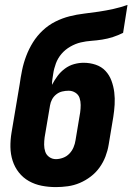

<svg xmlns="http://www.w3.org/2000/svg" viewBox="-20 -755 540 783"><path d="M208 8Q178 8 150 2.5Q122 -3 98 -16.5Q74 -30 57 -51.5Q40 -73 31.5 -99.5Q23 -126 22.5 -155Q22 -184 27 -214L60 -410Q64 -439 70 -468.5Q76 -498 87 -527Q98 -556 114.5 -582.5Q131 -609 154.5 -631Q178 -653 206 -667Q234 -681 263.5 -688.5Q293 -696 323 -699.5Q353 -703 383 -707.5Q413 -712 442.5 -718.5Q472 -725 500 -735L482 -621Q462 -611 440.5 -604Q419 -597 396.5 -593.5Q374 -590 352.5 -588.5Q331 -587 309.5 -582Q288 -577 267 -565Q246 -553 231 -535.5Q216 -518 208 -496.5Q200 -475 197 -454Q195 -442 193.5 -431Q192 -420 192 -409Q202 -428 214.5 -445Q227 -462 244.5 -475Q262 -488 282 -493.5Q302 -499 321 -499Q347 -499 370.5 -491Q394 -483 410 -466Q426 -449 434.5 -426Q443 -403 446 -378.5Q449 -354 447.5 -328.5Q446 -303 442 -278L423 -164Q419 -140 410 -116.5Q401 -93 386 -72Q371 -51 350 -35Q329 -19 305.5 -9Q282 1 257 4.5Q232 8 208 8ZM208 -106Q222 -106 237 -111.5Q252 -117 263 -128.5Q274 -140 280 -154.5Q286 -169 288 -183L307 -297Q309 -312 309 -327Q309 -342 304.5 -355.5Q300 -369 287.5 -377Q275 -385 260 -385Q247 -385 234 -382Q221 -379 210 -370.5Q199 -362 192.5 -350Q186 -338 184 -325L162 -195Q160 -180 160 -165Q160 -150 164.5 -136.5Q169 -123 181 -114.5Q193 -106 208 -106Z"/></svg>

Font: Iosevka Heavy Oblique
Style: Regular
Weight: 900
Italic angle: -9°
Monospace: yes
Designer: Belleve Invis
Foundry: Belleve Invis
Version: Version 32.5.0; ttfautohint (v1.8.4)